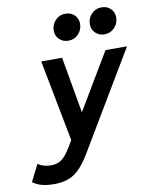

<svg xmlns="http://www.w3.org/2000/svg" viewBox="-176 -793 865 1089"><g transform="rotate(-10 256.5 -248.5)"><path d="M48 222Q5 222 -24 214Q-53 206 -76 189L-27 92Q3 114 49 114Q84 114 109 96Q134 78 161 33L185 -7L95 -476H215L272 -152L465 -476H589L252 89Q208 162 162.5 192Q117 222 48 222ZM268 -565Q237 -565 216 -585Q195 -605 195 -635Q195 -670 218.5 -694.5Q242 -719 276 -719Q308 -719 328.5 -699Q349 -679 349 -649Q349 -614 325.5 -589.5Q302 -565 268 -565ZM476 -565Q445 -565 424 -585Q403 -605 403 -635Q403 -670 426.5 -694.5Q450 -719 484 -719Q516 -719 536.5 -699Q557 -679 557 -649Q557 -614 533.5 -589.5Q510 -565 476 -565Z"/></g></svg>

Font: Sometype Mono
Style: Bold Italic
Weight: 700
Italic angle: -12°
Monospace: yes
Designer: Ryoichi Tsunekawa
Foundry: Dharma Type
Version: Version 1.000; ttfautohint (v1.8.3)